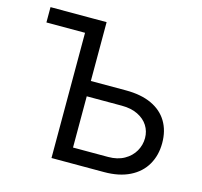

<svg xmlns="http://www.w3.org/2000/svg" viewBox="-103 -820 982 933"><g transform="rotate(15 388.5 -353.5)"><path d="M39.1 -707V-629.9H250V-707ZM627 -386.7C591.8 -403 548.8 -411.1 498 -411.1H297.9V-334H498C529.3 -334 556.2 -328.5 578.6 -317.4C601.1 -306.3 618.2 -291.5 629.9 -272.9C641.6 -254.4 647.5 -233.7 647.5 -210.9C647.5 -187.5 641.6 -165.5 629.9 -145C618.2 -124.5 601.1 -107.9 578.6 -95.2C556.2 -82.5 529.3 -76.2 498 -76.2H321.3V-707H233.4V0H498C548.2 0 591 -8.8 626.5 -26.4C661.9 -43.9 688.8 -68.5 707 -100.1C725.3 -131.7 734.4 -168 734.4 -209C734.4 -250.7 725.3 -286.6 707 -316.9C688.8 -347.2 662.1 -370.4 627 -386.7Z"/></g></svg>

Font: Pretendard Variable
Style: Regular
Weight: 400
Designer: Base glyphs from Inter by Rasmus Andersson; Hangeul glyphs from Noto Sans CJK(Source Han Sans) by Jang Soo-young and Kan
Foundry: Kil Hyung-jin
Version: Version 1.309;Glyphs 3.2 (3225)